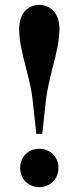

<svg xmlns="http://www.w3.org/2000/svg" viewBox="-20 -750 320 782"><path d="M58 -632C58 -584 71 -530 85 -477C96 -434 109 -382 112 -350L128 -205H152L168 -350C172 -382 184 -434 195 -477C209 -530 222 -584 222 -632C222 -696 186 -730 140 -730C94 -730 58 -696 58 -632ZM62 -66C62 -21 95 12 140 12C185 12 218 -21 218 -66C218 -111 185 -144 140 -144C95 -144 62 -111 62 -66Z"/></svg>

Font: Old Standard
Style: Bold
Weight: 700
Designer: Alexey Kryukov <alexios@thessalonica.org.ru>
Version: Version 2.0.2